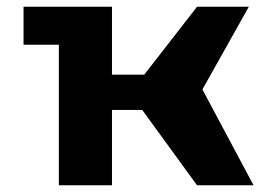

<svg xmlns="http://www.w3.org/2000/svg" viewBox="-20 -551 824 571"><path d="M50 -418V-531H313V-329H409L566 -531H720L582 -285L734 0H566L403 -224H313V0H155V-418Z"/></svg>

Font: Fix15 Mono
Style: Bold
Weight: 700
Designer: Carrois Corporate & Edenspiekermann AG
Foundry: Carrois Corporate GbR & Edenspiekermann AG
Version: Version 3.206